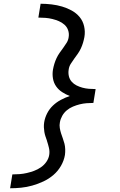

<svg xmlns="http://www.w3.org/2000/svg" viewBox="-20 -853 640 1026"><path d="M34 153 46 79Q65 79 84.5 77.5Q104 76 123.5 71.5Q143 67 162 60Q181 53 198.5 41Q216 29 228 11.5Q240 -6 243 -25Q246 -44 241.5 -63Q237 -82 231 -100V-101Q227 -112 223 -124Q219 -136 217 -148Q215 -160 214.5 -173Q214 -186 216 -199Q220 -224 232 -247.5Q244 -271 263 -289Q282 -307 305.5 -319.5Q329 -332 353 -340Q332 -348 312.5 -360.5Q293 -373 280 -391.5Q267 -410 263 -433.5Q259 -457 263 -481Q266 -497 270.5 -512Q275 -527 282 -542Q289 -557 298.5 -570.5Q308 -584 318 -597.5Q328 -611 336.5 -625Q345 -639 347 -655Q350 -674 344 -691.5Q338 -709 324.5 -721Q311 -733 294.5 -740Q278 -747 260 -751.5Q242 -756 223 -757.5Q204 -759 185 -759L197 -833Q226 -833 255.5 -829.5Q285 -826 312 -818Q339 -810 363.5 -796.5Q388 -783 405.5 -762Q423 -741 429.5 -712.5Q436 -684 431 -655Q428 -639 423.5 -624Q419 -609 412 -594Q405 -579 395.5 -565.5Q386 -552 376 -538.5Q366 -525 357.5 -511Q349 -497 347 -481Q344 -463 348 -446Q352 -429 363 -416.5Q374 -404 389 -396.5Q404 -389 420.5 -384.5Q437 -380 455 -378.5Q473 -377 491 -377L488 -358L479 -303Q461 -303 442.5 -301.5Q424 -300 406 -295.5Q388 -291 370 -283.5Q352 -276 337 -263.5Q322 -251 312.5 -234Q303 -217 300 -199Q297 -184 299.5 -169Q302 -154 306.5 -140Q311 -126 316 -112.5Q321 -99 324.5 -85Q328 -71 328.5 -55.5Q329 -40 327 -25Q322 5 306 33Q290 61 265.5 82Q241 103 212 116.5Q183 130 153 138.5Q123 147 93 150Q63 153 34 153Z"/></svg>

Font: Iosevka Curly Slab Extended
Style: Italic
Weight: 400
Width: 7
Italic angle: -9°
Monospace: yes
Designer: Belleve Invis
Foundry: Belleve Invis
Version: Version 11.1.0; ttfautohint (v1.8.3)